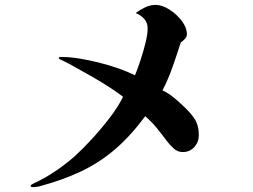

<svg xmlns="http://www.w3.org/2000/svg" viewBox="-20 -760 1040 788"><path d="M796 -205Q796 -177 777.5 -156.5Q759 -136 730 -136Q709 -136 693 -150.5Q677 -165 665 -181Q645 -208 623.5 -234.5Q602 -261 576 -283Q516 -202 452.5 -147.5Q389 -93 313.5 -57Q238 -21 141 5Q136 6 129.5 7Q123 8 118 8Q114 8 110 7.5Q106 7 106 3Q106 -1 112 -4Q118 -7 120 -8Q165 -29 208 -58Q251 -87 288 -120Q320 -149 359 -191.5Q398 -234 432.5 -279.5Q467 -325 485 -363Q445 -393 401.5 -419.5Q358 -446 314 -470Q297 -479 280 -489Q263 -499 246 -507Q242 -509 238 -511Q234 -513 229 -515Q228 -516 224.5 -518Q221 -520 221 -522Q221 -526 229 -526Q237 -526 238 -526Q268 -526 307.5 -519.5Q347 -513 388.5 -502.5Q430 -492 468 -478.5Q506 -465 534 -451Q544 -475 556 -511Q568 -547 577 -583.5Q586 -620 586 -644Q586 -667 571.5 -683Q557 -699 537 -706Q553 -719 575 -729.5Q597 -740 618 -740Q645 -740 675 -721Q705 -702 726 -674.5Q747 -647 747 -619Q747 -609 738.5 -600Q730 -591 722 -586Q706 -536 688.5 -486Q671 -436 647 -389Q669 -379 691.5 -361Q714 -343 731 -326Q760 -300 778 -273Q796 -246 796 -205Z"/></svg>

Font: Kaisei Tokumin
Style: Bold
Weight: 700
Designer: Font-Kai, 金井和夫
Foundry: KAZUO KANAI
Version: Version 5.003